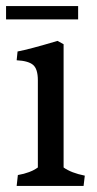

<svg xmlns="http://www.w3.org/2000/svg" viewBox="-21 -614 319 634"><path d="M-1 -550V-594H237V-550ZM104 -349Q104 -386 88.5 -399.5Q73 -413 34 -415L37 -444Q75 -451 169 -479L189 -468V-61Q214 -43 259 -34L255 0H34L38 -36Q79 -43 104 -61Z"/></svg>

Font: Caladea
Style: Regular
Weight: 400
Designer: Carolina Giovagnoli and Andres Torresi
Foundry: Carolina Giovagnoli and Andres Torresi
Version: Version 1.002